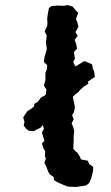

<svg xmlns="http://www.w3.org/2000/svg" viewBox="-20 -732 440 761"><path d="M74 -234 77 -249 72 -267 89 -292 101 -299 115 -310 116 -320 130 -329 143 -346 157 -353 161 -357 162 -361 164 -377 154 -393 160 -414V-431V-443L166 -458L167 -474L154 -486L156 -504L160 -518L165 -534V-543L162 -564L164 -580L165 -592L157 -608L167 -629L168 -641L167 -659L170 -679L174 -700L184 -708L207 -710L234 -709L248 -712L268 -706L282 -689L290 -681L281 -657L287 -642L291 -626L279 -605L288 -590L276 -574L283 -554L285 -538L273 -526L277 -499L270 -486L279 -469L287 -473L312 -489L320 -488L345 -477L348 -459L353 -450L356 -427L329 -409L330 -400L311 -388L295 -373L291 -367L277 -357L270 -349L269 -345L272 -331L275 -317L277 -308L273 -287L266 -276L272 -259L264 -243L270 -229L274 -213L272 -190V-170L271 -158V-142L277 -135L288 -125L297 -110L301 -100L328 -95L334 -81L349 -71V-55L342 -26L333 -6L321 3L289 8L284 9L254 8L247 7L225 -2L207 -10L194 -18L193 -30L176 -42L171 -52L163 -73L156 -86L162 -104L158 -112L159 -133L152 -145L146 -163L156 -174L146 -207L154 -221L150 -236L149 -235L141 -226L113 -212L94 -214L85 -220Z"/></svg>

Font: Winky Rough Medium
Style: Regular
Weight: 500
Designer: Simon Atzbach
Foundry: typofactur
Version: Version 1.206; ttfautohint (v1.8.4.7-5d5b)